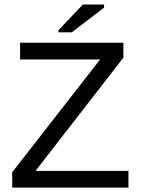

<svg xmlns="http://www.w3.org/2000/svg" viewBox="-20 -853 640 873"><path d="M564 0H35.6V-69.8L435.1 -582.5H71.3V-658.7H541V-590.8L141.6 -76.2H564ZM246.1 -706.1V-715.8L356.9 -832.5H453.1V-818.4L306.6 -706.1Z"/></svg>

Font: Liberation Mono
Style: Regular
Weight: 400
Monospace: yes
Designer: Steve Matteson
Foundry: Ascender Corporation
Version: Version 2.1.5